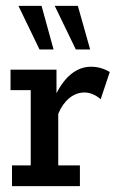

<svg xmlns="http://www.w3.org/2000/svg" viewBox="-20 -636 398 656"><path d="M21 0V-71H85V-328H16V-398H173V-287L163 -296Q187 -352 219.5 -380Q252 -408 291 -408Q325 -408 355 -390L324 -297Q310 -309 296 -314.5Q282 -320 269 -320Q240 -320 216.5 -300.5Q193 -281 179 -247V-71H253V0ZM239 -467 167 -616H246L288 -467ZM115 -467 43 -616H122L163 -467Z"/></svg>

Font: Rokkitt Medium
Style: Regular
Weight: 500
Version: Version 3.103